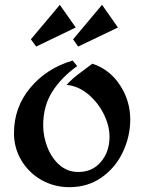

<svg xmlns="http://www.w3.org/2000/svg" viewBox="-20 -762 598 796"><path d="M300 -488Q234 -441 196.5 -381.5Q159 -322 159 -242Q159 -198 176 -153Q193 -108 226 -78.5Q259 -49 305 -49Q363 -49 398.5 -91Q434 -133 434 -195Q434 -242 409.5 -290.5Q385 -339 344 -372.5Q303 -406 256 -410Q277 -433 301.5 -452Q326 -471 363 -498Q435 -474 477.5 -409Q520 -344 520 -266Q520 -197 489.5 -132Q459 -67 401.5 -26.5Q344 14 268 14Q205 14 152.5 -15.5Q100 -45 69 -96.5Q38 -148 38 -210Q38 -317 105.5 -398Q173 -479 281 -511ZM228 -742 108 -599 130 -569 294 -648ZM403 -742 283 -599 304 -569 469 -648Z"/></svg>

Font: Amita
Style: Bold
Weight: 700
Designer: Eduardo Rodriguez Tunni, Modular Infotech, Brian J. Bonislawsky
Foundry: Eduardo Rodriguez Tunni, Modular Infotech, Brian J. Bonislawsky
Version: Version 1.003